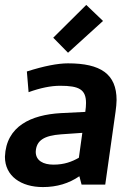

<svg xmlns="http://www.w3.org/2000/svg" viewBox="-35 -749 558 779"><path d="M181 -596 241 -535 383 -664 315 -729ZM110 -133C112 -180 145 -199 213 -204L299 -210L285 -109C257 -93 226 -81 182 -81C141 -81 110 -97 110 -133ZM139 10C196 10 245 -5 287 -34L296 0H392L434 -297C436 -313 438 -329 438 -343C438 -449 373 -492 241 -492C199 -492 143 -481 74 -459L81 -375C128 -392 171 -401 209 -401C286 -401 314 -386 314 -331C314 -321 313 -308 311 -295L211 -290C92 -283 -10 -238 -15 -113C-15 -34 51 10 139 10Z"/></svg>

Font: Cantarell
Style: BoldOblique
Weight: 700
Italic angle: -8°
Designer: Dave Crossland
Version: Version 0.024